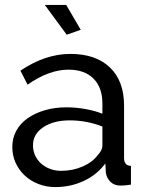

<svg xmlns="http://www.w3.org/2000/svg" viewBox="-20 -750 594 780"><path d="M205 10Q168 10 136 -2.5Q104 -15 80.5 -37Q57 -59 43.5 -88.5Q30 -118 30 -153Q30 -189 46 -218.5Q62 -248 91.5 -269Q121 -290 161.5 -302Q202 -314 250 -314Q288 -314 327 -307Q366 -300 396 -288V-330Q396 -394 360 -430.5Q324 -467 258 -467Q179 -467 92 -406L63 -463Q164 -531 266 -531Q369 -531 426.5 -476Q484 -421 484 -321V-108Q484 -77 512 -76V0Q498 2 489 3Q480 4 470 4Q444 4 428.5 -11.5Q413 -27 410 -49L408 -86Q373 -39 319.5 -14.5Q266 10 205 10ZM228 -56Q275 -56 315.5 -73.5Q356 -91 377 -120Q396 -139 396 -159V-236Q332 -261 263 -261Q197 -261 155.5 -233Q114 -205 114 -160Q114 -138 122.5 -119Q131 -100 146.5 -86Q162 -72 183 -64Q204 -56 228 -56ZM162 -730H249L308 -629L251 -609Z"/></svg>

Font: Boldmen Medium
Style: Regular
Weight: 400
Designer: Matt McInerney, Pablo Impallari, Rodrigo Fuenzalida
Foundry: LIVING CONCEPT
Version: Version 1.000